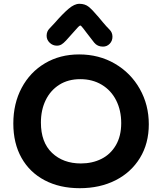

<svg xmlns="http://www.w3.org/2000/svg" viewBox="-20 -995 852 1009"><path d="M50 -346Q50 -451 94 -533.5Q138 -616 216.5 -662.5Q295 -709 396 -709Q500 -709 583.5 -660.5Q667 -612 714.5 -528Q762 -444 762 -342Q762 -241 715.5 -165Q669 -89 587 -47.5Q505 -6 399 -6Q294 -6 215 -47.5Q136 -89 93 -165.5Q50 -242 50 -346ZM617 -348Q617 -415 590.5 -467.5Q564 -520 515 -549.5Q466 -579 402 -579Q338 -579 291.5 -549.5Q245 -520 220 -468.5Q195 -417 195 -351Q195 -247 253.5 -191.5Q312 -136 405 -136Q465 -136 513 -160Q561 -184 589 -232Q617 -280 617 -348ZM475 -771 434 -824Q431 -828 418.5 -844.5Q406 -861 402 -861Q396 -861 370 -830Q349 -806 327 -782Q313 -767 302.5 -761Q292 -755 279 -755Q257 -755 241 -770.5Q225 -786 225 -807Q225 -830 240 -845L269 -876Q309 -922 340 -948.5Q371 -975 397 -975Q427 -975 446.5 -959Q466 -943 499 -904Q504 -898 521 -877.5Q538 -857 556 -839Q571 -824 571 -802Q571 -780 556.5 -765Q542 -750 521 -750Q492 -750 475 -771Z"/></svg>

Font: Mali
Style: Bold
Weight: 700
Designer: Kitiyaporn Chalermlarp | Katatrad Aksorn Co.,Ltd.
Foundry: Cadson Demak Co.,Ltd.
Version: Version 1.000; ttfautohint (v1.6)